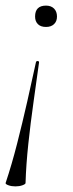

<svg xmlns="http://www.w3.org/2000/svg" viewBox="-21 -385 261 684"><path d="M107 -163Q108 -168 113.5 -167.5Q119 -167 118 -162Q109 -96 98.5 -22Q88 52 80 126.5Q72 201 70 267Q70 271 59 275Q48 279 34 279Q20 279 9 275Q-2 271 -1 267Q21 201 40 126.5Q59 52 76 -23Q93 -98 107 -163ZM143 -365Q161 -365 171.5 -354.5Q182 -344 182 -326Q182 -309 171.5 -299Q161 -289 143 -289Q124 -289 114 -299Q104 -309 104 -326Q104 -365 143 -365Z"/></svg>

Font: Cormorant Infant Light
Style: Italic
Weight: 300
Italic angle: -10°
Designer: Christian Thalmann (Catharsis Fonts)
Foundry: Catharsis Fonts
Version: Version 4.001